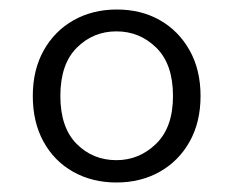

<svg xmlns="http://www.w3.org/2000/svg" viewBox="-20 -732 491 404"><path d="M225 -348Q174 -348 134 -370.5Q94 -393 71.5 -434Q49 -475 49 -530Q49 -585 72 -626Q95 -667 135 -689.5Q175 -712 226 -712Q277 -712 316.5 -689.5Q356 -667 379 -626Q402 -585 402 -530Q402 -475 379 -434Q356 -393 316 -370.5Q276 -348 225 -348ZM225 -395Q273 -395 308.5 -429.5Q344 -464 344 -530Q344 -597 309 -631.5Q274 -666 225 -666Q176 -666 141.5 -631.5Q107 -597 107 -530Q107 -464 141 -429.5Q175 -395 225 -395Z"/></svg>

Font: DM Sans Light
Style: Regular
Weight: 300
Designer: Colophon Foundry, Jonny Pinhorn
Foundry: Colophon Foundry
Version: Version 4.004; ttfautohint (v1.8.4.7-5d5b)